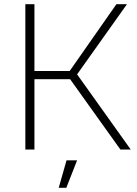

<svg xmlns="http://www.w3.org/2000/svg" viewBox="-20 -708 649 909"><path d="M100 -688H143V-372H310L531 -688H581L345 -356L599 0H550L312 -333H143V0H100ZM345 51 294 181H258L295 51Z"/></svg>

Font: Roundo Light
Style: Regular
Weight: 300
Designer: Namrata Goyal (Gurmukhi), Shiva Nallaperumal (Latin)
Foundry: Indian Type Foundry
Version: Version 1.000;PS 1.0;hotconv 1.0.88;makeotf.lib2.5.647800